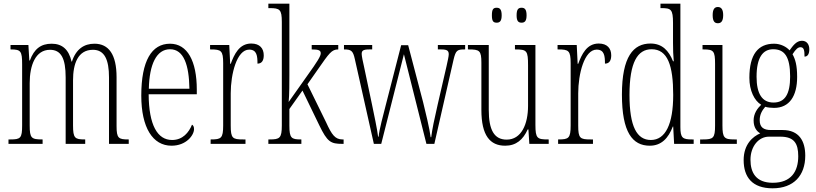

<svg xmlns="http://www.w3.org/2000/svg" viewBox="-20 -780 4422 1041"><path d="M26 0H211V-24H209C150 -24 141 -31 141 -100V-330C141 -425 172 -510 251 -510C311 -510 336 -464 336 -360V0H442V-24H439C386 -24 376 -31 376 -100V-345C376 -434 402 -510 484 -510C547 -510 571 -456 571 -360V0H678V-24H676C623 -24 612 -30 612 -96V-361C612 -484 570 -543 492 -543C436 -543 392 -514 370 -446H368C353 -512 317 -543 260 -543C202 -543 165 -515 142 -452H139L134 -536H37V-512H39C93 -512 100 -503 100 -431V-101C100 -31 92 -24 36 -24H26Z M910 10C990 10 1032 -47 1032 -80C1032 -94 1027 -101 1021 -104C1004 -62 971 -21 913 -21C834 -21 787 -101 786 -269H1047V-294C1047 -449 996 -543 902 -543C802 -543 746 -450 746 -262C746 -88 808 10 910 10ZM1007 -299H787C790 -431 828 -513 902 -513C977 -513 1005 -426 1007 -299Z M1122 0H1311V-24H1298C1241 -24 1231 -30 1231 -99V-274C1231 -379 1264 -511 1331 -511C1373 -511 1376 -476 1376 -435C1401 -435 1410 -454 1410 -480C1410 -517 1389 -544 1342 -544C1277 -544 1250 -485 1231 -434H1228L1223 -536H1119V-512H1122C1179 -512 1190 -506 1190 -437V-100C1190 -30 1179 -24 1124 -24H1122Z M1435 0H1614V-24H1611C1560 -24 1549 -31 1549 -99V-189L1620 -289L1711 -101C1755 -10 1773 0 1836 0H1843V-24H1837C1797 -24 1779 -49 1748 -117L1647 -323L1703 -403C1765 -492 1778 -512 1814 -512V-536H1670V-512C1708 -512 1719 -507 1719 -491C1719 -476 1703 -449 1644 -367L1545 -227C1549 -263 1549 -337 1549 -373V-760H1435V-736H1442C1497 -736 1508 -729 1508 -661V-100C1508 -31 1497 -24 1442 -24H1435Z M1904 -459 2007 0H2047L2170 -486L2292 0H2335L2439 -456C2451 -507 2459 -512 2498 -512H2502V-536H2354V-512H2373C2407 -512 2413 -503 2413 -485C2413 -474 2407 -449 2401 -421L2353 -213C2335 -135 2323 -78 2318 -36H2315C2310 -79 2286 -178 2274 -226L2193 -535H2155L2072 -212C2060 -164 2035 -74 2033 -39H2030C2026 -75 2007 -165 1997 -213L1953 -422C1948 -442 1941 -477 1941 -487C1941 -504 1947 -512 1981 -512H1998V-536H1845V-512H1846C1884 -512 1894 -505 1904 -459Z M2808 -657C2825 -657 2835 -666 2835 -697C2835 -729 2825 -738 2808 -738C2790 -738 2781 -729 2781 -697C2781 -666 2790 -657 2808 -657ZM2673 -657C2690 -657 2700 -666 2700 -697C2700 -729 2690 -738 2673 -738C2654 -738 2647 -729 2647 -697C2647 -666 2654 -657 2673 -657ZM2719 10C2779 10 2816 -23 2841 -78H2845L2850 0H2955V-24H2952C2893 -24 2883 -29 2883 -103V-536H2772V-512H2775C2837 -512 2843 -505 2843 -425V-206C2843 -107 2807 -23 2727 -23C2659 -23 2630 -76 2630 -184V-536H2517V-512H2521C2580 -512 2590 -506 2590 -440V-184C2590 -45 2637 10 2719 10Z M3006 0H3195V-24H3182C3125 -24 3115 -30 3115 -99V-274C3115 -379 3148 -511 3215 -511C3257 -511 3260 -476 3260 -435C3285 -435 3294 -454 3294 -480C3294 -517 3273 -544 3226 -544C3161 -544 3134 -485 3115 -434H3112L3107 -536H3003V-512H3006C3063 -512 3074 -506 3074 -437V-100C3074 -30 3063 -24 3008 -24H3006Z M3503 10C3566 10 3604 -31 3628 -94H3630L3635 0H3741V-24H3732C3681 -24 3669 -32 3669 -91V-760H3561V-736H3566C3618 -736 3629 -730 3629 -655V-548C3629 -513 3630 -479 3633 -448H3629C3606 -505 3571 -544 3507 -544C3414 -544 3352 -473 3352 -267C3352 -63 3409 10 3503 10ZM3509 -21C3433 -21 3393 -94 3393 -265C3393 -443 3437 -513 3513 -513C3600 -513 3630 -425 3630 -265C3630 -109 3589 -21 3509 -21Z M3872 -654C3889 -654 3901 -664 3901 -698C3901 -731 3889 -742 3872 -742C3855 -742 3844 -731 3844 -698C3844 -664 3855 -654 3872 -654ZM3776 0H3975V-24H3962C3907 -24 3897 -32 3897 -100V-536H3789V-512H3796C3849 -512 3857 -503 3857 -434V-99C3857 -31 3847 -24 3791 -24H3776Z M4169 241C4283 241 4346 172 4346 64C4346 -15 4313 -75 4223 -75H4160C4121 -75 4099 -89 4099 -128C4099 -162 4114 -183 4129 -201C4140 -197 4163 -195 4177 -195C4260 -195 4302 -259 4302 -363C4302 -426 4292 -459 4277 -486C4295 -514 4307 -524 4320 -524C4339 -524 4342 -507 4342 -473C4360 -473 4368 -489 4368 -513C4368 -538 4355 -559 4328 -559C4297 -559 4278 -530 4261 -507C4244 -526 4213 -543 4177 -543C4091 -543 4043 -486 4043 -358C4043 -289 4070 -234 4107 -212C4086 -192 4066 -164 4066 -127C4066 -88 4084 -67 4102 -57C4062 -40 4012 2 4012 88C4012 181 4059 241 4169 241ZM4174 -224C4112 -224 4082 -272 4082 -364C4082 -468 4116 -513 4172 -513C4233 -513 4264 -474 4264 -365C4264 -270 4236 -224 4174 -224ZM4170 211C4078 211 4049 155 4049 86C4049 14 4093 -39 4149 -39H4211C4286 -39 4308 -2 4308 67C4308 149 4270 211 4170 211Z"/></svg>

Font: Noto Serif Devanagari ExtraCondensed ExtraLight
Style: Regular
Weight: 200
Width: 2
Designer: Universal Thirst, Indian Type Foundry and the Monotype Design Team
Foundry: Monotype Imaging Inc.
Version: Version 2.004